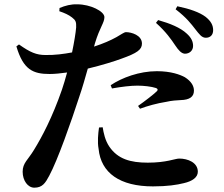

<svg xmlns="http://www.w3.org/2000/svg" viewBox="-20 -821 1040 890"><path d="M703 -715C749 -674 774 -638 792 -611C808 -587 821 -573 837 -572C859 -572 875 -587 875 -608C875 -627 868 -645 846 -665C816 -693 769 -712 713 -728ZM629 -317C664 -330 707 -342 751 -349C777 -355 799 -356 817 -357C860 -358 879 -373 879 -401C879 -422 867 -444 837 -463C815 -475 773 -491 707 -491C626 -491 545 -461 493 -426L499 -411C544 -419 586 -424 617 -424C646 -424 682 -420 703 -413C711 -410 713 -405 708 -399C698 -388 649 -350 620 -330ZM420 -620C443 -696 464 -715 464 -742C463 -769 399 -801 338 -801C309 -802 283 -795 256 -784L255 -769C279 -761 299 -752 314 -740C331 -727 334 -719 333 -694C331 -669 324 -626 314 -578C277 -571 233 -565 191 -566C149 -566 120 -578 68 -615L56 -606C88 -497 134 -478 210 -478C233 -478 263 -481 291 -485C283 -456 275 -428 267 -405C223 -278 175 -187 138 -127C110 -80 85 -66 85 -25C85 16 109 49 139 49C176 49 190 28 208 -6C247 -78 310 -257 347 -371C362 -414 375 -461 387 -503C450 -518 514 -538 543 -549C616 -575 638 -591 638 -619C638 -658 589 -672 564 -672C555 -672 540 -660 520 -649C493 -634 459 -619 416 -605ZM439 -230C435 -202 431 -163 437 -131C448 -19 536 43 689 43C756 43 800 36 832 28C872 19 897 1 897 -25C897 -68 850 -86 811 -86C791 -86 753 -67 665 -67C584 -67 526 -84 487 -141C467 -170 460 -206 456 -231ZM794 -778C846 -738 867 -709 885 -686C904 -662 915 -646 934 -646C955 -646 968 -659 968 -681C968 -704 958 -723 933 -743C905 -764 860 -780 802 -792Z"/></svg>

Font: Noto Serif CJK JP
Style: Bold
Weight: 700
Designer: Ryoko NISHIZUKA 西塚涼子 (kana & ideographs); Frank Grießhammer (Latin, Greek & Cyrillic); Wenlong ZHANG 张文龙 (bopomofo); San
Foundry: Adobe Systems Incorporated
Version: Version 1.000;PS 1;hotconv 16.6.53;makeotf.lib2.5.65590